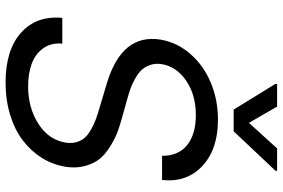

<svg xmlns="http://www.w3.org/2000/svg" viewBox="-180 -806 999 678"><g transform="rotate(90 319.0 -466.5)"><path d="M529.8 -539.8Q529.8 -597.7 491.7 -628.4Q453.5 -659.1 386.4 -659.1Q314.6 -659.1 264.6 -625Q214.5 -590.9 206 -538.4Q202.4 -516 209.2 -497.2Q215.9 -478.3 227.8 -466.3Q239.7 -454.2 258.9 -443.7Q278.1 -433.2 292.8 -428.1Q307.5 -422.9 326.7 -417.6L397.7 -397.7Q424.4 -390.3 445.5 -382.5Q466.6 -374.6 494.3 -358Q522 -341.3 539.1 -321.2Q556.1 -301.1 565.3 -268.8Q574.6 -236.5 568.2 -197.4Q560.7 -153.1 536.8 -114.9Q512.8 -76.7 475.3 -48.1Q437.9 -19.5 385.3 -3.4Q332.7 12.8 271.3 12.8Q155.5 12.8 94.8 -41.9Q34.1 -96.6 42.6 -187.5H133.5Q130 -147.7 150.2 -119.9Q170.5 -92 204.9 -79.4Q239.3 -66.8 284.1 -66.8Q360.8 -66.8 417.1 -103.3Q473.4 -139.9 483 -198.9Q486.5 -219.8 481.5 -237.2Q476.6 -254.6 466.1 -266.5Q455.6 -278.4 437.1 -288.9Q418.7 -299.4 400.9 -305.9Q383.2 -312.5 358 -319.6L272.7 -345.2Q97.7 -398.1 119.3 -534.1Q129.6 -593.8 170.6 -640.4Q211.6 -687.1 272.2 -712.2Q332.7 -737.2 402 -737.2Q506.7 -737.2 565.7 -682Q624.6 -626.8 615.1 -539.8ZM355.8 -946 413.4 -846.6 503.6 -946H583.1L582.4 -940.3L443.2 -792.6H366.5L275.6 -940.3L276.3 -946Z"/></g></svg>

Font: Karasuma Gothic
Style: Italic
Weight: 400
Italic angle: -9.39999°
Designer: Rasmus Andersson / Ryoko Nishizuka
Foundry: Genbu
Version: Version 1.00